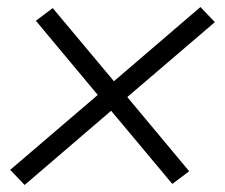

<svg xmlns="http://www.w3.org/2000/svg" viewBox="-20 -613 640 546"><path d="M50 -87 9 -130 258 -343 82 -554 130 -590 304 -382 550 -593 591 -550 342 -337 518 -126 470 -90 296 -298Z"/></svg>

Font: Iosevka Light Extended Oblique
Style: Regular
Weight: 300
Width: 7
Italic angle: -9°
Monospace: yes
Designer: Belleve Invis
Foundry: Belleve Invis
Version: Version 32.5.0; ttfautohint (v1.8.4)